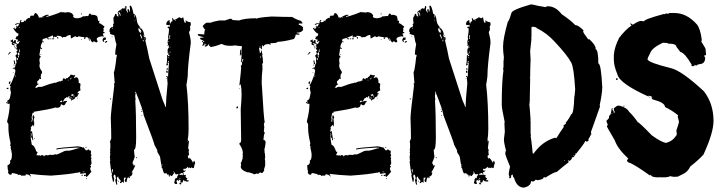

<svg xmlns="http://www.w3.org/2000/svg" viewBox="-20 -775 3224 858"><path d="M255.9 -722.7V-718.8Q257.8 -718.8 261.7 -720.7Q272 -718.8 273.4 -718.8L281.2 -720.7Q302.2 -720.7 308.6 -705.1Q308.6 -703.1 306.6 -703.1Q306.6 -693.4 326.2 -693.4Q343.8 -694.8 351.6 -703.1Q353.5 -703.1 353.5 -701.2L363.3 -703.1H375Q375 -708.5 380.9 -714.8Q388.7 -712.9 388.7 -707Q390.6 -707 390.6 -709Q416 -709 416 -695.3Q418 -687.5 418 -681.6H419.9L423.8 -683.6V-675.8L421.9 -671.9Q428.2 -671.9 447.3 -656.2Q443.4 -648.4 441.4 -648.4L443.4 -644.5V-642.6L441.4 -632.8Q445.3 -630.9 447.3 -630.9V-627Q439.5 -627 439.5 -623Q443.4 -615.2 443.4 -611.3H439.5Q437.5 -611.3 437.5 -613.3Q412.1 -609.9 412.1 -599.6Q416 -593.3 416 -587.9L412.1 -585.9H408.2Q403.3 -589.8 402.3 -589.8H396.5V-585.9H394.5Q384.8 -590.8 384.8 -599.6H380.9L377 -597.7Q377 -609.4 363.3 -609.4V-605.5L359.4 -607.4H357.4V-605.5H361.3V-601.6H355.5V-609.4H353.5Q343.8 -609.4 330.1 -613.3Q330.1 -609.4 326.2 -609.4H322.3L316.4 -613.3L298.8 -603.5H296.9Q296.9 -612.3 294.9 -615.2Q296.9 -615.2 296.9 -617.2Q293 -617.2 293 -619.1Q278.8 -615.7 273.4 -609.4H259.8V-605.5H257.8Q257.8 -615.2 234.4 -615.2L232.4 -611.3Q234.4 -611.3 234.4 -609.4H232.4L220.7 -611.3V-607.4H216.8V-617.2Q195.3 -607.4 193.4 -607.4V-603.5H201.2V-599.6H195.3Q192.4 -599.6 189.5 -605.5Q169.9 -601.6 169.9 -597.7V-589.8H175.8V-585.9H173.8L169.9 -587.9Q162.1 -574.2 162.1 -568.4V-564.5Q162.1 -560.5 168 -560.5V-556.6H164.1L160.2 -558.6Q160.2 -551.3 156.2 -531.2Q157.2 -523.4 162.1 -523.4V-519.5Q156.2 -519.5 156.2 -503.9L158.2 -492.2L156.2 -482.4Q156.2 -470.2 168 -455.1V-447.3Q162.1 -447.3 162.1 -427.7Q164.1 -423.8 164.1 -421.9H160.2L156.2 -423.8Q156.2 -418 146.5 -412.1V-400.4L150.4 -402.3L152.3 -398.4Q143.1 -395 138.7 -384.8H136.7V-382.8H144.5L150.4 -386.7H166Q206.1 -402.3 222.7 -404.3Q222.7 -406.2 224.6 -406.2Q226.6 -406.2 226.6 -404.3Q244.6 -412.1 248 -412.1Q248 -410.2 250 -410.2Q250 -413.1 261.7 -416Q259.8 -419.9 259.8 -421.9L265.6 -425.8L273.4 -419.9Q273.4 -425.8 277.3 -425.8H283.2Q283.2 -429.7 293 -435.5Q293 -441.4 296.9 -441.4Q306.6 -440.9 306.6 -437.5L310.5 -439.5H312.5L316.4 -437.5L310.5 -427.7V-425.8L320.3 -429.7Q332 -429.7 332 -406.2V-404.3Q339.8 -403.3 339.8 -398.4V-396.5Q339.8 -394.5 337.9 -394.5Q337.9 -392.6 339.8 -392.6L337.9 -384.8L339.8 -371.1Q326.2 -366.2 326.2 -357.4L330.1 -359.4H332V-355.5Q332 -351.6 326.2 -351.6L328.1 -347.7Q328.1 -345.2 318.4 -339.8Q318.4 -341.8 316.4 -341.8Q316.4 -331.5 300.8 -328.1V-324.2H298.8Q298.8 -335.9 289.1 -335.9L291 -345.7H289.1Q285.2 -345.7 285.2 -339.8H281.2L277.3 -341.8Q277.3 -337.4 269.5 -335.9Q269.5 -333 259.8 -320.3H261.7Q268.1 -324.2 273.4 -324.2V-322.3L277.3 -324.2H279.3V-320.3Q275.9 -320.3 269.5 -306.6L265.6 -304.7H261.7Q256.8 -308.6 255.9 -308.6H252Q252 -293 232.4 -293L228.5 -294.9Q206.1 -287.1 130.9 -275.4V-269.5L127 -271.5Q124 -269 121.1 -248L123 -244.1L121.1 -234.4V-230.5H123Q123 -235.4 127 -244.1Q125 -251 125 -252Q127 -255.4 127 -259.8H130.9Q131.3 -252 134.8 -252L130.9 -242.2Q132.8 -231.4 132.8 -224.6V-218.8Q132.8 -216.8 130.9 -216.8L132.8 -212.9V-210.9H128.9V-216.8Q125 -216.8 117.2 -205.1Q117.2 -203.1 119.1 -203.1L117.2 -193.4V-185.5Q118.2 -185.5 123 -189.5Q123 -188 128.9 -148.4H125Q125 -160.2 117.2 -162.1V-160.2Q121.6 -127 123 -127Q132.8 -127 142.6 -97.7Q144.5 -97.7 148.4 -95.7L142.6 -82Q152.8 -80.1 154.3 -80.1Q158.2 -82 160.2 -82L158.2 -78.1H160.2L166 -82Q175.8 -82 175.8 -76.2H177.7Q177.7 -82 191.4 -82V-80.1L205.1 -84L209 -82Q212.9 -84 214.8 -84V-82Q227.1 -85.9 230.5 -85.9V-84Q236.8 -84 271.5 -101.6V-99.6L275.4 -101.6H289.1Q293.9 -101.6 332 -113.3Q332 -111.3 334 -111.3V-115.2H318.4Q232.4 -110.4 232.4 -105.5V-111.3Q246.1 -115.2 328.1 -121.1Q347.7 -119.1 347.7 -115.2L351.6 -117.2Q354.5 -117.2 363.3 -103.5H369.1Q373 -103.5 373 -109.4Q379.9 -101.6 386.7 -101.6V-91.8Q386.7 -89.8 384.8 -89.8Q388.7 -83.5 388.7 -80.1L384.8 -72.3Q388.7 -72.3 388.7 -66.4L386.7 -62.5Q388.7 -58.6 388.7 -56.6H386.7L388.7 -52.7V-43L382.8 -33.2H386.7V-29.3L382.8 -23.4Q384.8 -19.5 384.8 -17.6H382.8L388.7 -7.8Q369.6 15.1 367.2 15.6Q363.3 15.6 363.3 9.8L359.4 11.7H355.5V5.9H359.4L363.3 7.8V-2L339.8 2L337.9 -2Q339.8 -2 339.8 -3.9Q335.9 -5.9 334 -5.9L326.2 -2V-3.9Q292 3.9 207 9.8Q157.2 7.8 113.3 2L119.1 13.7H117.2Q109.4 3.9 95.7 3.9Q93.8 7.8 93.8 9.8H80.1L76.2 11.7Q76.2 5.9 64.5 5.9Q64.5 7.8 62.5 7.8Q62.5 2 33.2 -2Q33.2 5.9 27.3 5.9Q18.6 5.9 15.6 -5.9L17.6 -9.8Q13.7 -17.6 13.7 -31.2V-37.1Q20.5 -37.1 25.4 -46.9V-58.6Q33.2 -58.6 33.2 -85.9Q31.2 -102.5 27.3 -115.2Q29.3 -119.1 29.3 -121.1Q25.4 -121.1 25.4 -125L27.3 -134.8Q17.6 -175.8 17.6 -203.1V-220.7Q11.7 -228.5 11.7 -232.4Q23.4 -277.3 23.4 -308.6L21.5 -312.5L17.6 -310.5Q11.2 -314.5 7.8 -314.5V-318.4H11.7L15.6 -316.4L17.6 -320.3H11.7V-324.2Q25.4 -330.6 25.4 -343.8Q27.3 -350.6 27.3 -351.6V-357.4H29.3Q29.3 -361.3 25.4 -377L27.3 -390.6Q23.4 -390.6 23.4 -394.5Q30.3 -397.9 46.9 -445.3Q44.9 -445.3 44.9 -447.3Q48.8 -447.3 48.8 -462.9Q44.9 -462.9 44.9 -468.8H41L37.1 -466.8V-470.7Q40 -470.7 44.9 -474.6Q44.9 -472.7 46.9 -472.7Q49.3 -490.7 54.7 -494.1L52.7 -498V-511.7Q52.7 -513.7 54.7 -513.7Q48.8 -523.4 48.8 -527.3Q51.8 -527.3 56.6 -535.2Q54.7 -535.2 54.7 -537.1H56.6L52.7 -544.9Q55.7 -544.9 58.6 -550.8V-552.7Q52.7 -552.7 52.7 -558.6L56.6 -566.4Q50.8 -566.4 50.8 -570.3Q54.7 -570.3 54.7 -574.2V-576.2Q54.7 -580.1 39.1 -582V-578.1Q44.9 -578.1 44.9 -574.2V-572.3Q34.7 -572.3 31.2 -580.1Q35.2 -580.1 35.2 -584Q30.3 -589.8 27.3 -589.8V-593.8Q30.8 -593.8 37.1 -599.6L39.1 -587.9H41Q42 -595.7 46.9 -595.7H50.8V-584L58.6 -578.1Q63.5 -579.1 68.4 -591.8H66.4Q60.1 -587.9 56.6 -587.9V-589.8L60.5 -595.7V-597.7Q55.2 -597.7 48.8 -601.6L52.7 -609.4Q50.8 -609.4 50.8 -611.3Q62.5 -611.3 62.5 -623V-625Q53.2 -625 39.1 -648.4L44.9 -652.3V-646.5H50.8Q50.8 -649.4 54.7 -654.3V-656.2H50.8Q51.3 -660.2 54.7 -660.2Q55.2 -656.2 58.6 -656.2L64.5 -664.1V-666L62.5 -669.9L50.8 -664.1H46.9Q46.9 -669.9 62.5 -671.9Q66.4 -669.9 68.4 -669.9Q68.4 -685.5 74.2 -685.5H76.2V-683.6L72.3 -677.7L76.2 -675.8H78.1L87.9 -677.7L85.9 -681.6L89.8 -683.6Q90.3 -679.7 93.8 -679.7Q93.8 -688.5 109.4 -695.3Q113.3 -693.4 115.2 -693.4L113.3 -697.3Q116.2 -705.1 119.1 -705.1H130.9Q130.9 -708.5 136.7 -716.8H138.7Q149.4 -713.4 154.3 -695.3L158.2 -697.3H160.2L164.1 -695.3Q164.1 -699.2 187.5 -709H197.3V-705.1L187.5 -703.1V-699.2Q223.1 -708.5 255.9 -722.7ZM341.8 -714.8H345.7V-710.9H341.8ZM169.9 -699.2V-697.3H173.8V-699.2ZM64.5 -654.3V-652.3H68.4V-654.3ZM234.4 -609.4H240.2V-601.6H236.3L238.3 -605.5Q234.4 -605.5 234.4 -609.4ZM378.9 -605.5V-601.6H380.9V-605.5ZM445.3 -607.4H453.1V-597.7L443.4 -595.7L445.3 -591.8V-587.9H443.4Q440.4 -587.9 437.5 -595.7Q441.4 -607.4 445.3 -607.4ZM205.1 -603.5H209V-599.6H205.1ZM212.9 -603.5H222.7Q222.7 -599.6 218.8 -599.6H212.9ZM341.8 -599.6H345.7V-597.7H341.8ZM378.9 -597.7Q382.8 -597.2 382.8 -593.8H378.9ZM453.1 -591.8H459V-589.8Q459 -585.4 449.2 -584V-587.9Q453.1 -587.9 453.1 -591.8ZM46.9 -570.3V-566.4H43Q43.5 -570.3 46.9 -570.3ZM44.9 -562.5H50.8Q50.8 -558.6 46.9 -558.6ZM66.4 -554.7 64.5 -543H68.4V-554.7ZM25.4 -543H27.3V-541Q27.3 -538.1 15.6 -529.3V-531.2Q22.5 -543 25.4 -543ZM58.6 -537.1Q60.5 -533.7 60.5 -527.3H66.4V-541H64.5Q59.6 -537.1 58.6 -537.1ZM160.2 -531.2H164.1V-529.3H160.2ZM60.5 -525.4V-523.4Q62.5 -519.5 62.5 -517.6H64.5V-525.4ZM56.6 -515.6V-505.9Q60.5 -505.9 60.5 -509.8V-515.6ZM44.9 -505.9 48.8 -488.3H43V-494.1L41 -503.9ZM41 -486.3Q44.9 -485.8 44.9 -482.4H41ZM37.1 -453.1H41V-451.2H37.1ZM46.9 -437.5V-431.6H48.8V-437.5ZM298.8 -427.7V-423.8H300.8V-427.7ZM293 -421.9 296.9 -419.9V-425.8Q293 -425.3 293 -421.9ZM283.2 -418V-416H287.1V-418ZM25.4 -412.1Q25.4 -410.2 27.3 -410.2Q24.9 -398.4 21.5 -398.4L19.5 -402.3V-406.2Q19.5 -409.2 25.4 -412.1ZM13.7 -382.8H17.6V-377H9.8V-378.9Q10.3 -382.8 13.7 -382.8ZM296.9 -351.6Q296.9 -348.6 302.7 -345.7L308.6 -349.6Q306.6 -353.5 306.6 -355.5Q301.8 -351.6 296.9 -351.6ZM308.6 -347.7V-345.7H312.5V-347.7ZM308.6 -343.8V-339.8Q312.5 -339.8 312.5 -343.8ZM293 -341.8V-337.9H294.9V-341.8ZM296.9 -341.8V-339.8H300.8V-341.8ZM300.8 -335.9V-332H302.7V-335.9ZM324.2 -337.9H328.1V-335.9H324.2ZM248 -320.3 252 -318.4H253.9L257.8 -320.3Q255.9 -324.2 255.9 -326.2Q248 -323.2 248 -320.3ZM127 -236.3V-232.4H128.9V-236.3ZM117.2 -179.7V-177.7L119.1 -173.8Q117.2 -170.4 117.2 -166V-164.1H119.1L121.1 -173.8V-175.8Q121.1 -179.7 117.2 -179.7ZM132.8 -158.2H134.8V-154.3H132.8ZM365.2 -119.1 367.2 -115.2H361.3Q361.8 -119.1 365.2 -119.1ZM349.6 -7.8V-5.9H357.4V-7.8ZM347.7 5.9H349.6V7.8Q349.6 11.7 345.7 11.7L343.8 7.8ZM365.2 21.5H369.1V25.4Q365.2 25.4 365.2 21.5Z M563 -750Q569.3 -750 576.7 -712.9Q588.4 -712.9 592.3 -679.7Q592.3 -667.5 615.7 -642.6Q623.5 -631.8 623.5 -619.1H621.6Q621.6 -609.4 629.4 -607.4Q629.4 -609.4 631.3 -609.4V-601.6H633.3Q629.4 -596.7 629.4 -593.8Q639.2 -555.2 647 -513.7L707.5 -326.2Q719.2 -300.8 719.2 -296.9H721.2Q721.2 -323.7 729 -402.3Q727.1 -419.4 727.1 -431.6H723.1V-435.5H729V-431.6H731Q731 -447.8 734.9 -492.2V-496.1L731 -494.1Q731 -496.1 729 -496.1V-494.1L731 -484.4L723.1 -482.4V-484.4Q727.1 -494.6 727.1 -525.4V-529.3H731V-523.4L734.9 -525.4Q734.9 -523.4 736.8 -523.4V-529.3Q729 -529.3 729 -546.9Q729 -560.5 734.9 -560.5V-562.5Q734.9 -564.5 732.9 -564.5L734.9 -568.4V-572.3Q731 -570.3 729 -570.3H727.1V-572.3H731L729 -585.9Q729.5 -599.6 732.9 -599.6L731 -609.4Q734.9 -630.4 734.9 -636.7V-648.4Q729 -648.4 729 -652.3Q729.5 -656.2 732.9 -656.2H734.9L738.8 -654.3V-664.1H736.8L732.9 -662.1Q729.5 -664.1 723.1 -664.1V-668Q723.1 -679.7 736.8 -685.5L738.8 -681.6Q736.8 -677.7 736.8 -675.8Q740.7 -675.8 740.7 -669.9H742.7Q742.7 -679.7 750.5 -679.7V-685.5L748.5 -695.3Q756.3 -691.4 756.3 -685.5Q768.1 -688.5 779.8 -697.3H783.7L789.6 -693.4H791.5L797.4 -697.3H799.3Q802.7 -671.9 809.1 -671.9Q809.1 -677.7 811 -677.7L809.1 -681.6V-683.6H811Q818.4 -676.8 830.6 -675.8L832.5 -671.9V-662.1L828.6 -656.2Q828.6 -654.3 830.6 -654.3L828.6 -650.4L830.6 -646.5Q830.6 -640.1 824.7 -630.9Q832.5 -601.6 832.5 -585.9V-582Q818.8 -479.5 818.8 -433.6Q814.5 -398.4 813 -398.4Q822.8 -315.9 822.8 -199.2Q822.8 -168 818.8 -152.3L820.8 -148.4L818.8 -144.5V-142.6H820.8V-146.5L824.7 -144.5L820.8 -113.3Q824.7 -105.5 824.7 -101.6L822.8 -97.7L824.7 -85.9V-84Q824.7 -81.1 818.8 -78.1Q820.8 -74.7 820.8 -68.4H822.8Q824.7 -68.4 824.7 -70.3Q832 -68.4 842.3 -48.8H844.2Q844.2 -56.6 848.1 -56.6Q852.1 -50.3 852.1 -44.9Q848.6 -40.5 846.2 -23.4L842.3 -25.4L838.4 -23.4Q838.4 -27.3 834.5 -27.3Q834.5 -23.4 830.6 -23.4L824.7 -27.3Q824.7 -23.4 820.8 -23.4V-29.3H818.8Q818.8 -27.8 807.1 -19.5L803.2 -21.5Q799.3 -21 799.3 -17.6V-13.7L807.1 -11.7V-7.8L799.3 -5.9Q799.8 7.8 803.2 7.8Q807.1 5.9 809.1 5.9L811 9.8Q809.1 13.7 809.1 15.6Q814 21.5 816.9 21.5V23.4L813 29.3L816.9 31.2L820.8 29.3L822.8 33.2V35.2L814.9 37.1Q814.9 35.2 813 35.2Q813 37.1 811 37.1Q811 33.2 807.1 33.2Q807.1 35.2 805.2 35.2Q805.2 32.2 799.3 29.3Q796.9 41 793.5 41H791.5Q788.6 41 785.6 35.2L787.6 31.2Q781.2 27.3 777.8 27.3L779.8 31.2V33.2H775.9V29.3H773.9L768.1 33.2Q772 43 772 46.9H762.2L758.3 41Q759.8 33.2 762.2 33.2L760.3 29.3L766.1 19.5L770 21.5H772V19.5Q772 17.6 770 17.6L777.8 3.9Q773.9 3.9 773.9 2L770 3.9H766.1Q763.7 3.9 756.3 -9.8L754.4 -5.9Q758.3 -5.4 758.3 -2L748.5 11.7H746.6L740.7 7.8H738.8V13.7H734.9Q734.9 3.9 731 3.9Q731 5.9 729 5.9L723.1 -2L719.2 0H715.3Q710.9 0 705.6 -23.4Q701.7 -23.4 701.7 -25.4L703.6 -29.3Q700.2 -37.1 695.8 -70.3Q695.8 -77.1 684.1 -93.8Q682.1 -100.6 682.1 -101.6H684.1L670.4 -127Q670.4 -133.8 621.6 -261.7Q621.6 -277.8 586.4 -365.2H584.5V-361.3Q584.5 -359.4 586.4 -359.4L584.5 -349.6V-341.8Q584.5 -335.4 586.4 -332Q586.4 -330.1 584.5 -326.2Q588.4 -265.6 588.4 -164.1V-158.2Q588.4 -105.5 578.6 -105.5Q580.6 -78.1 582.5 -76.2Q577.1 -56.6 572.8 -50.8V-43Q576.7 -43 576.7 -35.2H578.6L582.5 -37.1Q582.5 -35.2 584.5 -35.2Q577.1 -18.1 568.8 -5.9V-3.9H572.8Q570.3 13.7 559.1 13.7V15.6L561 19.5L557.1 21.5Q557.1 17.6 553.2 17.6Q547.9 17.6 545.4 39.1H543.5Q540.5 39.1 537.6 33.2V29.3L541.5 23.4V17.6Q538.1 19.5 533.7 19.5V41H531.7L525.9 37.1Q525.9 40 520 43H516.1V41L520 33.2L510.3 21.5Q508.3 18.1 508.3 13.7Q505.4 13.7 502.4 19.5V23.4Q502.4 27.8 504.4 31.2Q502.4 34.7 502.4 39.1L504.4 48.8L500.5 50.8Q498.5 47.4 494.6 27.3L498.5 25.4Q496.6 5.9 492.7 5.9H488.8Q488.8 11.7 486.8 11.7L490.7 25.4Q488.8 28.3 488.8 37.1H484.9L479 9.8V7.8Q479 5.9 481 5.9Q475.1 -12.7 471.2 -52.7Q473.1 -56.6 473.1 -58.6Q471.2 -62.5 471.2 -64.5H473.1L471.2 -68.4Q471.2 -76.7 473.1 -89.8L471.2 -93.8Q473.1 -97.2 473.1 -101.6Q473.1 -103.5 471.2 -103.5L473.1 -113.3V-132.8Q473.1 -137.2 471.2 -140.6L477.1 -156.2Q477.1 -191.9 475.1 -248Q475.1 -270 490.7 -392.6L488.8 -402.3H492.7L488.8 -451.2Q494.6 -463.4 500.5 -521.5Q502.4 -521.5 502.4 -527.3Q502.4 -531.2 494.6 -531.2Q494.6 -547.4 500.5 -578.1Q496.6 -583.5 490.7 -617.2Q471.2 -622.1 471.2 -625V-627L473.1 -630.9Q469.2 -630.9 469.2 -634.8V-636.7Q469.2 -650.9 481 -654.3Q481 -652.3 482.9 -652.3Q482.9 -655.3 486.8 -660.2Q484.9 -663.6 484.9 -668Q488.8 -668 488.8 -671.9Q486.8 -679.7 486.8 -695.3Q494.6 -707 494.6 -712.9H500.5Q500.5 -701.2 510.3 -701.2L508.3 -705.1L510.3 -709Q506.3 -709 506.3 -712.9H508.3L506.3 -716.8V-720.7Q506.3 -725.1 523.9 -734.4Q523.9 -738.3 531.7 -738.3V-736.3H535.6V-740.2H537.6V-736.3H539.6V-748H541.5Q545.4 -747.6 545.4 -744.1V-742.2L543.5 -730.5Q549.3 -721.7 549.3 -718.8H551.3V-722.7L549.3 -732.4Q551.3 -732.4 555.2 -734.4Q557.1 -731.4 557.1 -722.7H559.1L561 -732.4V-734.4L559.1 -748ZM520 -728.5V-724.6H522V-728.5ZM510.3 -722.7V-716.8Q516.1 -710.9 516.1 -703.1H518.1V-712.9Q514.2 -721.7 510.3 -722.7ZM580.6 -709V-697.3H582.5V-709ZM582.5 -687.5V-683.6H584.5V-687.5ZM762.2 -683.6V-681.6H766.1V-683.6ZM604 -652.3V-650.4Q604.5 -646.5 607.9 -646.5V-648.4Q607.9 -652.3 604 -652.3ZM482.9 -650.4V-646.5H484.9V-650.4ZM598.1 -648.4Q598.1 -632.3 609.9 -627V-628.9Q607.9 -632.8 607.9 -634.8L611.8 -632.8V-634.8Q608.4 -643.6 600.1 -648.4ZM606 -623V-621.1H609.9V-623ZM606 -619.1V-617.2Q611.8 -607.4 611.8 -603.5H615.7Q615.7 -607.4 609.9 -619.1ZM625.5 -619.1H627.4V-615.2H625.5ZM736.8 -617.2V-601.6H740.7V-603.5L738.8 -607.4Q740.7 -610.8 740.7 -615.2V-617.2ZM479 -611.3H482.9V-609.4H479ZM623.5 -603.5V-599.6H625.5V-603.5ZM617.7 -597.7V-595.7Q619.6 -591.8 619.6 -589.8H621.6V-595.7ZM732.9 -591.8V-587.9H734.9V-591.8ZM738.8 -566.4V-562.5H740.7V-566.4ZM738.8 -544.9V-537.1H740.7V-544.9ZM732.9 -539.1V-535.2H734.9V-539.1ZM732.9 -519.5V-515.6H734.9V-519.5ZM731 -502V-498H734.9V-502ZM725.1 -470.7H729V-462.9H725.1ZM723.1 -459H729V-449.2H727.1Q723.1 -449.2 723.1 -453.1ZM721.2 -423.8H725.1V-421.9H721.2ZM475.1 -335.9 477.1 -332 473.1 -330.1 471.2 -334ZM609.9 -287.1H613.8V-285.2H609.9ZM611.8 -279.3H615.7V-275.4H611.8ZM611.8 -259.8H615.7V-257.8H611.8ZM588.4 -72.3H592.3V-68.4H588.4ZM822.8 -66.4V-64.5H826.7V-66.4ZM703.6 -41V-37.1H705.6V-41ZM479 -13.7Q482.9 -13.7 482.9 -3.9H484.9V-19.5Q481.9 -19.5 479 -13.7ZM807.1 -15.6H809.1V-11.7H807.1ZM781.7 2Q783.7 5.9 783.7 7.8L787.6 5.9H793.5L797.4 7.8V2Q797.4 -2 793.5 -2H791.5Q786.6 2 781.7 2ZM781.7 21.5Q782.2 25.4 785.6 25.4V21.5ZM508.3 33.2H512.2Q512.2 37.1 508.3 37.1ZM785.6 41H789.6V48.8H785.6Q781.7 48.8 781.7 44.9Q782.2 41 785.6 41Z M895.5 -576.2 897.5 -580.1Q891.6 -580.1 891.6 -576.2ZM1061.5 -498Q1065.4 -498 1067.4 -511.7H1063.5ZM1145.5 -515.6V-525.4H1143.6V-515.6ZM1143.6 -564.5V-568.4Q1139.6 -567.9 1139.6 -564.5ZM895.5 -576.2V-574.2L881.8 -570.3L887.7 -578.1V-585.9Q881.8 -585.9 881.8 -589.8L885.7 -591.8Q886.2 -587.9 889.6 -587.9H893.6Q893.6 -591.8 876 -599.6L874 -603.5V-605.5Q881.8 -607.4 889.6 -607.4V-609.4Q864.3 -613.8 864.3 -619.1V-623Q870.1 -623 893.6 -621.1Q893.6 -625 891.6 -628.9L895.5 -630.9L893.6 -634.8V-636.7L897.5 -642.6Q893.1 -643.6 885.7 -658.2Q898.4 -673.8 905.3 -673.8H922.9Q928.2 -677.7 960 -683.6H985.4L1008.8 -691.4Q1018.6 -690.4 1018.6 -685.5Q1038.1 -683.6 1047.9 -683.6Q1074.2 -693.4 1124 -693.4L1127.9 -691.4Q1127.9 -696.3 1194.3 -701.2Q1250.5 -699.2 1286.1 -699.2Q1301.3 -688.5 1325.2 -681.6L1331.1 -673.8V-669.9H1315.4V-664.1Q1324.7 -663.1 1335 -652.3L1333 -648.4Q1335 -644.5 1335 -642.6Q1328.6 -628.9 1305.7 -628.9V-627Q1319.3 -625 1319.3 -621.1Q1314.9 -621.1 1311.5 -619.1Q1308.1 -621.1 1301.8 -621.1Q1297.9 -599.6 1288.1 -599.6Q1252.9 -589.8 1219.7 -587.9Q1219.7 -582 1186.5 -582V-580.1H1190.4V-576.2H1184.6Q1182.6 -576.2 1182.6 -578.1Q1159.2 -578.1 1159.2 -568.4H1155.3V-574.2Q1151.4 -574.2 1149.4 -558.6Q1151.4 -558.6 1151.4 -556.6L1147.5 -554.7Q1144.5 -562.5 1141.6 -562.5Q1137.7 -562 1137.7 -558.6Q1141.6 -540.5 1141.6 -537.1Q1145 -537.1 1147.5 -546.9Q1145.5 -546.9 1145.5 -548.8H1149.4Q1151.4 -535.6 1153.3 -531.2Q1153.3 -529.3 1151.4 -529.3Q1155.3 -513.7 1155.3 -494.1L1151.4 -488.3L1153.3 -476.6Q1153.3 -474.6 1151.4 -474.6L1153.3 -470.7Q1149.4 -434.6 1149.4 -406.2Q1159.2 -235.4 1163.1 -230.5Q1159.2 -222.7 1159.2 -218.8L1161.1 -207Q1159.2 -193.8 1159.2 -185.5Q1163.1 -185.5 1163.1 -179.7Q1158.7 -174.3 1157.2 -150.4Q1167 -148.4 1167 -138.7Q1165 -116.7 1161.1 -105.5Q1163.1 -102.1 1163.1 -97.7H1161.1Q1165 -88.9 1165 -72.3Q1165 -66.4 1163.1 -66.4L1165 -56.6V-35.2Q1165 -33.2 1159.2 -15.6Q1161.1 -15.6 1161.1 -13.7Q1153.8 -2 1151.4 -2H1147.5L1141.6 -5.9Q1141.1 -0.5 1131.8 2L1127.9 0Q1120.1 3.9 1114.3 3.9Q1114.3 1 1094.7 -3.9Q1094.7 -5.9 1092.8 -5.9L1088.9 -3.9Q1055.7 -14.2 1055.7 -31.2Q1057.6 -35.2 1057.6 -37.1L1055.7 -46.9Q1058.1 -46.9 1063.5 -64.5H1065.4Q1065.4 -66.4 1063.5 -66.4Q1065.4 -77.1 1065.4 -82L1063.5 -85.9L1065.4 -89.8Q1065.4 -108.9 1049.8 -130.9Q1049.8 -136.7 1051.8 -136.7Q1057.6 -136.7 1057.6 -150.4Q1055.7 -251 1055.7 -287.1Q1059.6 -332.5 1059.6 -351.6Q1059.6 -378.9 1055.7 -398.4H1053.7V-394.5H1049.8Q1057.6 -459.5 1057.6 -474.6Q1055.7 -478.5 1055.7 -480.5Q1061.5 -482.4 1061.5 -493.2Q1061.5 -498 1057.6 -498Q1059.6 -521.5 1059.6 -529.3Q1059.6 -533.2 1055.7 -533.2V-527.3H1051.8L1053.7 -552.7H1057.6Q1057.6 -548.8 1059.6 -535.2H1061.5V-537.1Q1059.6 -547.9 1059.6 -554.7L1061.5 -568.4Q1035.2 -570.8 1030.3 -572.3Q1019.5 -570.3 1012.7 -570.3Q981.9 -570.3 973.6 -578.1H967.8Q944.3 -568.4 920.9 -564.5Q920.9 -567.4 913.1 -572.3Q915 -576.2 915 -578.1H913.1Q906.2 -566.4 895.5 -566.4V-572.3Q901.4 -572.3 901.4 -578.1L897.5 -576.2ZM1040 -291H1036.1Q1036.1 -298.8 1040 -298.8H1043.9V-294.9Q1043.9 -291 1040 -291ZM1051.8 -377H1047.9V-378.9H1051.8Z M1595.2 -722.7V-718.8Q1597.2 -718.8 1601.1 -720.7Q1611.3 -718.8 1612.8 -718.8L1620.6 -720.7Q1641.6 -720.7 1647.9 -705.1Q1647.9 -703.1 1646 -703.1Q1646 -693.4 1665.5 -693.4Q1683.1 -694.8 1690.9 -703.1Q1692.9 -703.1 1692.9 -701.2L1702.6 -703.1H1714.4Q1714.4 -708.5 1720.2 -714.8Q1728 -712.9 1728 -707Q1730 -707 1730 -709Q1755.4 -709 1755.4 -695.3Q1757.3 -687.5 1757.3 -681.6H1759.3L1763.2 -683.6V-675.8L1761.2 -671.9Q1767.6 -671.9 1786.6 -656.2Q1782.7 -648.4 1780.8 -648.4L1782.7 -644.5V-642.6L1780.8 -632.8Q1784.7 -630.9 1786.6 -630.9V-627Q1778.8 -627 1778.8 -623Q1782.7 -615.2 1782.7 -611.3H1778.8Q1776.9 -611.3 1776.9 -613.3Q1751.5 -609.9 1751.5 -599.6Q1755.4 -593.3 1755.4 -587.9L1751.5 -585.9H1747.6Q1742.7 -589.8 1741.7 -589.8H1735.8V-585.9H1733.9Q1724.1 -590.8 1724.1 -599.6H1720.2L1716.3 -597.7Q1716.3 -609.4 1702.6 -609.4V-605.5L1698.7 -607.4H1696.8V-605.5H1700.7V-601.6H1694.8V-609.4H1692.9Q1683.1 -609.4 1669.4 -613.3Q1669.4 -609.4 1665.5 -609.4H1661.6L1655.8 -613.3L1638.2 -603.5H1636.2Q1636.2 -612.3 1634.3 -615.2Q1636.2 -615.2 1636.2 -617.2Q1632.3 -617.2 1632.3 -619.1Q1618.2 -615.7 1612.8 -609.4H1599.1V-605.5H1597.2Q1597.2 -615.2 1573.7 -615.2L1571.8 -611.3Q1573.7 -611.3 1573.7 -609.4H1571.8L1560.1 -611.3V-607.4H1556.2V-617.2Q1534.7 -607.4 1532.7 -607.4V-603.5H1540.5V-599.6H1534.7Q1531.7 -599.6 1528.8 -605.5Q1509.3 -601.6 1509.3 -597.7V-589.8H1515.1V-585.9H1513.2L1509.3 -587.9Q1501.5 -574.2 1501.5 -568.4V-564.5Q1501.5 -560.5 1507.3 -560.5V-556.6H1503.4L1499.5 -558.6Q1499.5 -551.3 1495.6 -531.2Q1496.6 -523.4 1501.5 -523.4V-519.5Q1495.6 -519.5 1495.6 -503.9L1497.6 -492.2L1495.6 -482.4Q1495.6 -470.2 1507.3 -455.1V-447.3Q1501.5 -447.3 1501.5 -427.7Q1503.4 -423.8 1503.4 -421.9H1499.5L1495.6 -423.8Q1495.6 -418 1485.8 -412.1V-400.4L1489.7 -402.3L1491.7 -398.4Q1482.4 -395 1478 -384.8H1476.1V-382.8H1483.9L1489.7 -386.7H1505.4Q1545.4 -402.3 1562 -404.3Q1562 -406.2 1564 -406.2Q1565.9 -406.2 1565.9 -404.3Q1584 -412.1 1587.4 -412.1Q1587.4 -410.2 1589.4 -410.2Q1589.4 -413.1 1601.1 -416Q1599.1 -419.9 1599.1 -421.9L1605 -425.8L1612.8 -419.9Q1612.8 -425.8 1616.7 -425.8H1622.6Q1622.6 -429.7 1632.3 -435.5Q1632.3 -441.4 1636.2 -441.4Q1646 -440.9 1646 -437.5L1649.9 -439.5H1651.9L1655.8 -437.5L1649.9 -427.7V-425.8L1659.7 -429.7Q1671.4 -429.7 1671.4 -406.2V-404.3Q1679.2 -403.3 1679.2 -398.4V-396.5Q1679.2 -394.5 1677.2 -394.5Q1677.2 -392.6 1679.2 -392.6L1677.2 -384.8L1679.2 -371.1Q1665.5 -366.2 1665.5 -357.4L1669.4 -359.4H1671.4V-355.5Q1671.4 -351.6 1665.5 -351.6L1667.5 -347.7Q1667.5 -345.2 1657.7 -339.8Q1657.7 -341.8 1655.8 -341.8Q1655.8 -331.5 1640.1 -328.1V-324.2H1638.2Q1638.2 -335.9 1628.4 -335.9L1630.4 -345.7H1628.4Q1624.5 -345.7 1624.5 -339.8H1620.6L1616.7 -341.8Q1616.7 -337.4 1608.9 -335.9Q1608.9 -333 1599.1 -320.3H1601.1Q1607.4 -324.2 1612.8 -324.2V-322.3L1616.7 -324.2H1618.7V-320.3Q1615.2 -320.3 1608.9 -306.6L1605 -304.7H1601.1Q1596.2 -308.6 1595.2 -308.6H1591.3Q1591.3 -293 1571.8 -293L1567.9 -294.9Q1545.4 -287.1 1470.2 -275.4V-269.5L1466.3 -271.5Q1463.4 -269 1460.4 -248L1462.4 -244.1L1460.4 -234.4V-230.5H1462.4Q1462.4 -235.4 1466.3 -244.1Q1464.4 -251 1464.4 -252Q1466.3 -255.4 1466.3 -259.8H1470.2Q1470.7 -252 1474.1 -252L1470.2 -242.2Q1472.2 -231.4 1472.2 -224.6V-218.8Q1472.2 -216.8 1470.2 -216.8L1472.2 -212.9V-210.9H1468.3V-216.8Q1464.4 -216.8 1456.5 -205.1Q1456.5 -203.1 1458.5 -203.1L1456.5 -193.4V-185.5Q1457.5 -185.5 1462.4 -189.5Q1462.4 -188 1468.3 -148.4H1464.4Q1464.4 -160.2 1456.5 -162.1V-160.2Q1460.9 -127 1462.4 -127Q1472.2 -127 1481.9 -97.7Q1483.9 -97.7 1487.8 -95.7L1481.9 -82Q1492.2 -80.1 1493.7 -80.1Q1497.6 -82 1499.5 -82L1497.6 -78.1H1499.5L1505.4 -82Q1515.1 -82 1515.1 -76.2H1517.1Q1517.1 -82 1530.8 -82V-80.1L1544.4 -84L1548.3 -82Q1552.2 -84 1554.2 -84V-82Q1566.4 -85.9 1569.8 -85.9V-84Q1576.2 -84 1610.8 -101.6V-99.6L1614.7 -101.6H1628.4Q1633.3 -101.6 1671.4 -113.3Q1671.4 -111.3 1673.3 -111.3V-115.2H1657.7Q1571.8 -110.4 1571.8 -105.5V-111.3Q1585.4 -115.2 1667.5 -121.1Q1687 -119.1 1687 -115.2L1690.9 -117.2Q1693.8 -117.2 1702.6 -103.5H1708.5Q1712.4 -103.5 1712.4 -109.4Q1719.2 -101.6 1726.1 -101.6V-91.8Q1726.1 -89.8 1724.1 -89.8Q1728 -83.5 1728 -80.1L1724.1 -72.3Q1728 -72.3 1728 -66.4L1726.1 -62.5Q1728 -58.6 1728 -56.6H1726.1L1728 -52.7V-43L1722.2 -33.2H1726.1V-29.3L1722.2 -23.4Q1724.1 -19.5 1724.1 -17.6H1722.2L1728 -7.8Q1709 15.1 1706.5 15.6Q1702.6 15.6 1702.6 9.8L1698.7 11.7H1694.8V5.9H1698.7L1702.6 7.8V-2L1679.2 2L1677.2 -2Q1679.2 -2 1679.2 -3.9Q1675.3 -5.9 1673.3 -5.9L1665.5 -2V-3.9Q1631.3 3.9 1546.4 9.8Q1496.6 7.8 1452.6 2L1458.5 13.7H1456.5Q1448.7 3.9 1435.1 3.9Q1433.1 7.8 1433.1 9.8H1419.4L1415.5 11.7Q1415.5 5.9 1403.8 5.9Q1403.8 7.8 1401.9 7.8Q1401.9 2 1372.6 -2Q1372.6 5.9 1366.7 5.9Q1357.9 5.9 1355 -5.9L1356.9 -9.8Q1353 -17.6 1353 -31.2V-37.1Q1359.9 -37.1 1364.7 -46.9V-58.6Q1372.6 -58.6 1372.6 -85.9Q1370.6 -102.5 1366.7 -115.2Q1368.7 -119.1 1368.7 -121.1Q1364.7 -121.1 1364.7 -125L1366.7 -134.8Q1356.9 -175.8 1356.9 -203.1V-220.7Q1351.1 -228.5 1351.1 -232.4Q1362.8 -277.3 1362.8 -308.6L1360.8 -312.5L1356.9 -310.5Q1350.6 -314.5 1347.2 -314.5V-318.4H1351.1L1355 -316.4L1356.9 -320.3H1351.1V-324.2Q1364.7 -330.6 1364.7 -343.8Q1366.7 -350.6 1366.7 -351.6V-357.4H1368.7Q1368.7 -361.3 1364.7 -377L1366.7 -390.6Q1362.8 -390.6 1362.8 -394.5Q1369.6 -397.9 1386.2 -445.3Q1384.3 -445.3 1384.3 -447.3Q1388.2 -447.3 1388.2 -462.9Q1384.3 -462.9 1384.3 -468.8H1380.4L1376.5 -466.8V-470.7Q1379.4 -470.7 1384.3 -474.6Q1384.3 -472.7 1386.2 -472.7Q1388.7 -490.7 1394 -494.1L1392.1 -498V-511.7Q1392.1 -513.7 1394 -513.7Q1388.2 -523.4 1388.2 -527.3Q1391.1 -527.3 1396 -535.2Q1394 -535.2 1394 -537.1H1396L1392.1 -544.9Q1395 -544.9 1397.9 -550.8V-552.7Q1392.1 -552.7 1392.1 -558.6L1396 -566.4Q1390.1 -566.4 1390.1 -570.3Q1394 -570.3 1394 -574.2V-576.2Q1394 -580.1 1378.4 -582V-578.1Q1384.3 -578.1 1384.3 -574.2V-572.3Q1374 -572.3 1370.6 -580.1Q1374.5 -580.1 1374.5 -584Q1369.6 -589.8 1366.7 -589.8V-593.8Q1370.1 -593.8 1376.5 -599.6L1378.4 -587.9H1380.4Q1381.3 -595.7 1386.2 -595.7H1390.1V-584L1397.9 -578.1Q1402.8 -579.1 1407.7 -591.8H1405.8Q1399.4 -587.9 1396 -587.9V-589.8L1399.9 -595.7V-597.7Q1394.5 -597.7 1388.2 -601.6L1392.1 -609.4Q1390.1 -609.4 1390.1 -611.3Q1401.9 -611.3 1401.9 -623V-625Q1392.6 -625 1378.4 -648.4L1384.3 -652.3V-646.5H1390.1Q1390.1 -649.4 1394 -654.3V-656.2H1390.1Q1390.6 -660.2 1394 -660.2Q1394.5 -656.2 1397.9 -656.2L1403.8 -664.1V-666L1401.9 -669.9L1390.1 -664.1H1386.2Q1386.2 -669.9 1401.9 -671.9Q1405.8 -669.9 1407.7 -669.9Q1407.7 -685.5 1413.6 -685.5H1415.5V-683.6L1411.6 -677.7L1415.5 -675.8H1417.5L1427.2 -677.7L1425.3 -681.6L1429.2 -683.6Q1429.7 -679.7 1433.1 -679.7Q1433.1 -688.5 1448.7 -695.3Q1452.6 -693.4 1454.6 -693.4L1452.6 -697.3Q1455.6 -705.1 1458.5 -705.1H1470.2Q1470.2 -708.5 1476.1 -716.8H1478Q1488.8 -713.4 1493.7 -695.3L1497.6 -697.3H1499.5L1503.4 -695.3Q1503.4 -699.2 1526.9 -709H1536.6V-705.1L1526.9 -703.1V-699.2Q1562.5 -708.5 1595.2 -722.7ZM1681.2 -714.8H1685.1V-710.9H1681.2ZM1509.3 -699.2V-697.3H1513.2V-699.2ZM1403.8 -654.3V-652.3H1407.7V-654.3ZM1573.7 -609.4H1579.6V-601.6H1575.7L1577.6 -605.5Q1573.7 -605.5 1573.7 -609.4ZM1718.3 -605.5V-601.6H1720.2V-605.5ZM1784.7 -607.4H1792.5V-597.7L1782.7 -595.7L1784.7 -591.8V-587.9H1782.7Q1779.8 -587.9 1776.9 -595.7Q1780.8 -607.4 1784.7 -607.4ZM1544.4 -603.5H1548.3V-599.6H1544.4ZM1552.2 -603.5H1562Q1562 -599.6 1558.1 -599.6H1552.2ZM1681.2 -599.6H1685.1V-597.7H1681.2ZM1718.3 -597.7Q1722.2 -597.2 1722.2 -593.8H1718.3ZM1792.5 -591.8H1798.3V-589.8Q1798.3 -585.4 1788.6 -584V-587.9Q1792.5 -587.9 1792.5 -591.8ZM1386.2 -570.3V-566.4H1382.3Q1382.8 -570.3 1386.2 -570.3ZM1384.3 -562.5H1390.1Q1390.1 -558.6 1386.2 -558.6ZM1405.8 -554.7 1403.8 -543H1407.7V-554.7ZM1364.7 -543H1366.7V-541Q1366.7 -538.1 1355 -529.3V-531.2Q1361.8 -543 1364.7 -543ZM1397.9 -537.1Q1399.9 -533.7 1399.9 -527.3H1405.8V-541H1403.8Q1398.9 -537.1 1397.9 -537.1ZM1499.5 -531.2H1503.4V-529.3H1499.5ZM1399.9 -525.4V-523.4Q1401.9 -519.5 1401.9 -517.6H1403.8V-525.4ZM1396 -515.6V-505.9Q1399.9 -505.9 1399.9 -509.8V-515.6ZM1384.3 -505.9 1388.2 -488.3H1382.3V-494.1L1380.4 -503.9ZM1380.4 -486.3Q1384.3 -485.8 1384.3 -482.4H1380.4ZM1376.5 -453.1H1380.4V-451.2H1376.5ZM1386.2 -437.5V-431.6H1388.2V-437.5ZM1638.2 -427.7V-423.8H1640.1V-427.7ZM1632.3 -421.9 1636.2 -419.9V-425.8Q1632.3 -425.3 1632.3 -421.9ZM1622.6 -418V-416H1626.5V-418ZM1364.7 -412.1Q1364.7 -410.2 1366.7 -410.2Q1364.3 -398.4 1360.8 -398.4L1358.9 -402.3V-406.2Q1358.9 -409.2 1364.7 -412.1ZM1353 -382.8H1356.9V-377H1349.1V-378.9Q1349.6 -382.8 1353 -382.8ZM1636.2 -351.6Q1636.2 -348.6 1642.1 -345.7L1647.9 -349.6Q1646 -353.5 1646 -355.5Q1641.1 -351.6 1636.2 -351.6ZM1647.9 -347.7V-345.7H1651.9V-347.7ZM1647.9 -343.8V-339.8Q1651.9 -339.8 1651.9 -343.8ZM1632.3 -341.8V-337.9H1634.3V-341.8ZM1636.2 -341.8V-339.8H1640.1V-341.8ZM1640.1 -335.9V-332H1642.1V-335.9ZM1663.6 -337.9H1667.5V-335.9H1663.6ZM1587.4 -320.3 1591.3 -318.4H1593.3L1597.2 -320.3Q1595.2 -324.2 1595.2 -326.2Q1587.4 -323.2 1587.4 -320.3ZM1466.3 -236.3V-232.4H1468.3V-236.3ZM1456.5 -179.7V-177.7L1458.5 -173.8Q1456.5 -170.4 1456.5 -166V-164.1H1458.5L1460.4 -173.8V-175.8Q1460.4 -179.7 1456.5 -179.7ZM1472.2 -158.2H1474.1V-154.3H1472.2ZM1704.6 -119.1 1706.5 -115.2H1700.7Q1701.2 -119.1 1704.6 -119.1ZM1689 -7.8V-5.9H1696.8V-7.8ZM1687 5.9H1689V7.8Q1689 11.7 1685.1 11.7L1683.1 7.8ZM1704.6 21.5H1708.5V25.4Q1704.6 25.4 1704.6 21.5Z M1902.3 -750Q1908.7 -750 1916 -712.9Q1927.7 -712.9 1931.6 -679.7Q1931.6 -667.5 1955.1 -642.6Q1962.9 -631.8 1962.9 -619.1H1960.9Q1960.9 -609.4 1968.8 -607.4Q1968.8 -609.4 1970.7 -609.4V-601.6H1972.7Q1968.8 -596.7 1968.8 -593.8Q1978.5 -555.2 1986.3 -513.7L2046.9 -326.2Q2058.6 -300.8 2058.6 -296.9H2060.5Q2060.5 -323.7 2068.4 -402.3Q2066.4 -419.4 2066.4 -431.6H2062.5V-435.5H2068.4V-431.6H2070.3Q2070.3 -447.8 2074.2 -492.2V-496.1L2070.3 -494.1Q2070.3 -496.1 2068.4 -496.1V-494.1L2070.3 -484.4L2062.5 -482.4V-484.4Q2066.4 -494.6 2066.4 -525.4V-529.3H2070.3V-523.4L2074.2 -525.4Q2074.2 -523.4 2076.2 -523.4V-529.3Q2068.4 -529.3 2068.4 -546.9Q2068.4 -560.5 2074.2 -560.5V-562.5Q2074.2 -564.5 2072.3 -564.5L2074.2 -568.4V-572.3Q2070.3 -570.3 2068.4 -570.3H2066.4V-572.3H2070.3L2068.4 -585.9Q2068.8 -599.6 2072.3 -599.6L2070.3 -609.4Q2074.2 -630.4 2074.2 -636.7V-648.4Q2068.4 -648.4 2068.4 -652.3Q2068.8 -656.2 2072.3 -656.2H2074.2L2078.1 -654.3V-664.1H2076.2L2072.3 -662.1Q2068.8 -664.1 2062.5 -664.1V-668Q2062.5 -679.7 2076.2 -685.5L2078.1 -681.6Q2076.2 -677.7 2076.2 -675.8Q2080.1 -675.8 2080.1 -669.9H2082Q2082 -679.7 2089.8 -679.7V-685.5L2087.9 -695.3Q2095.7 -691.4 2095.7 -685.5Q2107.4 -688.5 2119.1 -697.3H2123L2128.9 -693.4H2130.9L2136.7 -697.3H2138.7Q2142.1 -671.9 2148.4 -671.9Q2148.4 -677.7 2150.4 -677.7L2148.4 -681.6V-683.6H2150.4Q2157.7 -676.8 2169.9 -675.8L2171.9 -671.9V-662.1L2168 -656.2Q2168 -654.3 2169.9 -654.3L2168 -650.4L2169.9 -646.5Q2169.9 -640.1 2164.1 -630.9Q2171.9 -601.6 2171.9 -585.9V-582Q2158.2 -479.5 2158.2 -433.6Q2153.8 -398.4 2152.3 -398.4Q2162.1 -315.9 2162.1 -199.2Q2162.1 -168 2158.2 -152.3L2160.2 -148.4L2158.2 -144.5V-142.6H2160.2V-146.5L2164.1 -144.5L2160.2 -113.3Q2164.1 -105.5 2164.1 -101.6L2162.1 -97.7L2164.1 -85.9V-84Q2164.1 -81.1 2158.2 -78.1Q2160.2 -74.7 2160.2 -68.4H2162.1Q2164.1 -68.4 2164.1 -70.3Q2171.4 -68.4 2181.6 -48.8H2183.6Q2183.6 -56.6 2187.5 -56.6Q2191.4 -50.3 2191.4 -44.9Q2188 -40.5 2185.5 -23.4L2181.6 -25.4L2177.7 -23.4Q2177.7 -27.3 2173.8 -27.3Q2173.8 -23.4 2169.9 -23.4L2164.1 -27.3Q2164.1 -23.4 2160.2 -23.4V-29.3H2158.2Q2158.2 -27.8 2146.5 -19.5L2142.6 -21.5Q2138.7 -21 2138.7 -17.6V-13.7L2146.5 -11.7V-7.8L2138.7 -5.9Q2139.2 7.8 2142.6 7.8Q2146.5 5.9 2148.4 5.9L2150.4 9.8Q2148.4 13.7 2148.4 15.6Q2153.3 21.5 2156.2 21.5V23.4L2152.3 29.3L2156.2 31.2L2160.2 29.3L2162.1 33.2V35.2L2154.3 37.1Q2154.3 35.2 2152.3 35.2Q2152.3 37.1 2150.4 37.1Q2150.4 33.2 2146.5 33.2Q2146.5 35.2 2144.5 35.2Q2144.5 32.2 2138.7 29.3Q2136.2 41 2132.8 41H2130.9Q2127.9 41 2125 35.2L2127 31.2Q2120.6 27.3 2117.2 27.3L2119.1 31.2V33.2H2115.2V29.3H2113.3L2107.4 33.2Q2111.3 43 2111.3 46.9H2101.6L2097.7 41Q2099.1 33.2 2101.6 33.2L2099.6 29.3L2105.5 19.5L2109.4 21.5H2111.3V19.5Q2111.3 17.6 2109.4 17.6L2117.2 3.9Q2113.3 3.9 2113.3 2L2109.4 3.9H2105.5Q2103 3.9 2095.7 -9.8L2093.8 -5.9Q2097.7 -5.4 2097.7 -2L2087.9 11.7H2085.9L2080.1 7.8H2078.1V13.7H2074.2Q2074.2 3.9 2070.3 3.9Q2070.3 5.9 2068.4 5.9L2062.5 -2L2058.6 0H2054.7Q2050.3 0 2044.9 -23.4Q2041 -23.4 2041 -25.4L2043 -29.3Q2039.6 -37.1 2035.2 -70.3Q2035.2 -77.1 2023.4 -93.8Q2021.5 -100.6 2021.5 -101.6H2023.4L2009.8 -127Q2009.8 -133.8 1960.9 -261.7Q1960.9 -277.8 1925.8 -365.2H1923.8V-361.3Q1923.8 -359.4 1925.8 -359.4L1923.8 -349.6V-341.8Q1923.8 -335.4 1925.8 -332Q1925.8 -330.1 1923.8 -326.2Q1927.7 -265.6 1927.7 -164.1V-158.2Q1927.7 -105.5 1918 -105.5Q1919.9 -78.1 1921.9 -76.2Q1916.5 -56.6 1912.1 -50.8V-43Q1916 -43 1916 -35.2H1918L1921.9 -37.1Q1921.9 -35.2 1923.8 -35.2Q1916.5 -18.1 1908.2 -5.9V-3.9H1912.1Q1909.7 13.7 1898.4 13.7V15.6L1900.4 19.5L1896.5 21.5Q1896.5 17.6 1892.6 17.6Q1887.2 17.6 1884.8 39.1H1882.8Q1879.9 39.1 1877 33.2V29.3L1880.9 23.4V17.6Q1877.4 19.5 1873 19.5V41H1871.1L1865.2 37.1Q1865.2 40 1859.4 43H1855.5V41L1859.4 33.2L1849.6 21.5Q1847.7 18.1 1847.7 13.7Q1844.7 13.7 1841.8 19.5V23.4Q1841.8 27.8 1843.8 31.2Q1841.8 34.7 1841.8 39.1L1843.8 48.8L1839.8 50.8Q1837.9 47.4 1834 27.3L1837.9 25.4Q1835.9 5.9 1832 5.9H1828.1Q1828.1 11.7 1826.2 11.7L1830.1 25.4Q1828.1 28.3 1828.1 37.1H1824.2L1818.4 9.8V7.8Q1818.4 5.9 1820.3 5.9Q1814.5 -12.7 1810.5 -52.7Q1812.5 -56.6 1812.5 -58.6Q1810.5 -62.5 1810.5 -64.5H1812.5L1810.5 -68.4Q1810.5 -76.7 1812.5 -89.8L1810.5 -93.8Q1812.5 -97.2 1812.5 -101.6Q1812.5 -103.5 1810.5 -103.5L1812.5 -113.3V-132.8Q1812.5 -137.2 1810.5 -140.6L1816.4 -156.2Q1816.4 -191.9 1814.5 -248Q1814.5 -270 1830.1 -392.6L1828.1 -402.3H1832L1828.1 -451.2Q1834 -463.4 1839.8 -521.5Q1841.8 -521.5 1841.8 -527.3Q1841.8 -531.2 1834 -531.2Q1834 -547.4 1839.8 -578.1Q1835.9 -583.5 1830.1 -617.2Q1810.5 -622.1 1810.5 -625V-627L1812.5 -630.9Q1808.6 -630.9 1808.6 -634.8V-636.7Q1808.6 -650.9 1820.3 -654.3Q1820.3 -652.3 1822.3 -652.3Q1822.3 -655.3 1826.2 -660.2Q1824.2 -663.6 1824.2 -668Q1828.1 -668 1828.1 -671.9Q1826.2 -679.7 1826.2 -695.3Q1834 -707 1834 -712.9H1839.8Q1839.8 -701.2 1849.6 -701.2L1847.7 -705.1L1849.6 -709Q1845.7 -709 1845.7 -712.9H1847.7L1845.7 -716.8V-720.7Q1845.7 -725.1 1863.3 -734.4Q1863.3 -738.3 1871.1 -738.3V-736.3H1875V-740.2H1877V-736.3H1878.9V-748H1880.9Q1884.8 -747.6 1884.8 -744.1V-742.2L1882.8 -730.5Q1888.7 -721.7 1888.7 -718.8H1890.6V-722.7L1888.7 -732.4Q1890.6 -732.4 1894.5 -734.4Q1896.5 -731.4 1896.5 -722.7H1898.4L1900.4 -732.4V-734.4L1898.4 -748ZM1859.4 -728.5V-724.6H1861.3V-728.5ZM1849.6 -722.7V-716.8Q1855.5 -710.9 1855.5 -703.1H1857.4V-712.9Q1853.5 -721.7 1849.6 -722.7ZM1919.9 -709V-697.3H1921.9V-709ZM1921.9 -687.5V-683.6H1923.8V-687.5ZM2101.6 -683.6V-681.6H2105.5V-683.6ZM1943.4 -652.3V-650.4Q1943.8 -646.5 1947.3 -646.5V-648.4Q1947.3 -652.3 1943.4 -652.3ZM1822.3 -650.4V-646.5H1824.2V-650.4ZM1937.5 -648.4Q1937.5 -632.3 1949.2 -627V-628.9Q1947.3 -632.8 1947.3 -634.8L1951.2 -632.8V-634.8Q1947.8 -643.6 1939.5 -648.4ZM1945.3 -623V-621.1H1949.2V-623ZM1945.3 -619.1V-617.2Q1951.2 -607.4 1951.2 -603.5H1955.1Q1955.1 -607.4 1949.2 -619.1ZM1964.8 -619.1H1966.8V-615.2H1964.8ZM2076.2 -617.2V-601.6H2080.1V-603.5L2078.1 -607.4Q2080.1 -610.8 2080.1 -615.2V-617.2ZM1818.4 -611.3H1822.3V-609.4H1818.4ZM1962.9 -603.5V-599.6H1964.8V-603.5ZM1957 -597.7V-595.7Q1959 -591.8 1959 -589.8H1960.9V-595.7ZM2072.3 -591.8V-587.9H2074.2V-591.8ZM2078.1 -566.4V-562.5H2080.1V-566.4ZM2078.1 -544.9V-537.1H2080.1V-544.9ZM2072.3 -539.1V-535.2H2074.2V-539.1ZM2072.3 -519.5V-515.6H2074.2V-519.5ZM2070.3 -502V-498H2074.2V-502ZM2064.5 -470.7H2068.4V-462.9H2064.5ZM2062.5 -459H2068.4V-449.2H2066.4Q2062.5 -449.2 2062.5 -453.1ZM2060.5 -423.8H2064.5V-421.9H2060.5ZM1814.5 -335.9 1816.4 -332 1812.5 -330.1 1810.5 -334ZM1949.2 -287.1H1953.1V-285.2H1949.2ZM1951.2 -279.3H1955.1V-275.4H1951.2ZM1951.2 -259.8H1955.1V-257.8H1951.2ZM1927.7 -72.3H1931.6V-68.4H1927.7ZM2162.1 -66.4V-64.5H2166V-66.4ZM2043 -41V-37.1H2044.9V-41ZM1818.4 -13.7Q1822.3 -13.7 1822.3 -3.9H1824.2V-19.5Q1821.3 -19.5 1818.4 -13.7ZM2146.5 -15.6H2148.4V-11.7H2146.5ZM2121.1 2Q2123 5.9 2123 7.8L2127 5.9H2132.8L2136.7 7.8V2Q2136.7 -2 2132.8 -2H2130.9Q2126 2 2121.1 2ZM2121.1 21.5Q2121.6 25.4 2125 25.4V21.5ZM1847.7 33.2H1851.6Q1851.6 37.1 1847.7 37.1ZM2125 41H2128.9V48.8H2125Q2121.1 48.8 2121.1 44.9Q2121.6 41 2125 41Z M2351.1 -754.9H2358.9Q2380.9 -749 2417.5 -743.2Q2423.8 -747.1 2427.2 -747.1Q2462.9 -747.1 2489.7 -711.9Q2533.2 -682.1 2550.3 -663.1Q2564 -663.1 2587.4 -639.6V-637.7Q2587.4 -635.7 2585.4 -635.7Q2585.4 -629.4 2608.9 -598.6L2612.8 -600.6Q2642.1 -573.2 2642.1 -557.6Q2640.1 -557.6 2640.1 -555.7Q2653.8 -555.7 2653.8 -491.2Q2666 -491.2 2671.4 -385.7Q2671.4 -358.9 2659.7 -303.7L2661.6 -299.8L2620.6 -184.6L2622.6 -176.8Q2611.8 -154.8 2608.9 -153.3L2610.8 -149.4Q2610.8 -146.5 2603 -141.6L2595.2 -145.5Q2595.2 -138.2 2558.1 -92.8Q2558.1 -88.9 2550.3 -88.9L2552.2 -85L2548.3 -79.1L2544.4 -81.1H2542.5V-79.1H2546.4V-75.2Q2543.5 -75.2 2540.5 -71.3Q2536.6 -73.2 2534.7 -73.2L2536.6 -69.3Q2533.2 -60.5 2524.9 -55.7L2519 -59.6V-57.6Q2521 -54.2 2521 -49.8Q2492.7 -28.3 2468.3 -6.8Q2457 -6.8 2417.5 18.6Q2414.1 16.6 2409.7 16.6Q2409.7 26.9 2382.3 30.3Q2378.9 28.3 2372.6 28.3Q2369.6 36.1 2358.9 36.1Q2355 34.2 2353 34.2Q2353 56.2 2321.8 63.5Q2289.1 63.5 2276.9 18.6Q2272.5 18.6 2271 4.9Q2263.2 6.8 2263.2 14.6H2265.1Q2263.2 21 2257.3 22.5L2255.4 18.6V16.6Q2255.4 14.6 2257.3 14.6Q2253.4 8.3 2253.4 2.9Q2253.4 -6.3 2259.3 -30.3Q2237.8 -82 2237.8 -88.9Q2238.3 -100.6 2241.7 -100.6Q2231.9 -135.7 2231.9 -153.3Q2235.8 -181.6 2235.8 -184.6V-188.5Q2235.8 -201.2 2233.9 -227.5H2235.8Q2222.2 -291.5 2222.2 -305.7Q2222.2 -411.6 2230 -461.9Q2230 -463.9 2228 -463.9L2230 -477.5V-501Q2230 -505.4 2231.9 -508.8Q2231.9 -510.7 2230 -510.7Q2230 -512.7 2231.9 -516.6Q2228 -545.9 2228 -565.4V-567.4Q2228 -602.1 2249.5 -678.7Q2253.9 -678.7 2265.1 -715.8Q2265.1 -730.5 2351.1 -754.9ZM2355 -651.4V-608.4Q2355 -606.4 2353 -606.4L2355 -602.5L2349.1 -545.9Q2349.1 -535.2 2351.1 -508.8Q2349.1 -465.8 2349.1 -428.7H2347.2L2349.1 -424.8V-418.9Q2349.1 -388.2 2347.2 -317.4H2345.2L2347.2 -313.5Q2347.2 -311.5 2345.2 -311.5Q2347.2 -296.9 2351.1 -239.3H2349.1L2351.1 -235.4V-178.7L2353 -168.9H2351.1Q2353 -162.6 2360.8 -88.9H2364.7Q2402.3 -142.1 2458.5 -159.2H2462.4L2466.3 -157.2Q2480 -180.7 2499.5 -208Q2497.6 -211.9 2497.6 -213.9Q2507.3 -221.7 2509.3 -221.7L2507.3 -225.6Q2522.5 -243.7 2532.7 -264.6Q2543.9 -264.6 2546.4 -342.8Q2547.9 -342.8 2550.3 -376Q2544.4 -475.1 2532.7 -495.1Q2516.6 -526.9 2458.5 -588.9Q2422.9 -627.9 2378.4 -649.4Q2377.9 -653.3 2364.7 -655.3H2358.9Q2355 -654.8 2355 -651.4ZM2501.5 -59.6V-55.7H2503.4V-59.6Z M2971.2 -716.8H2994.6Q3048.8 -716.8 3094.2 -666Q3109.9 -646 3115.7 -599.6V-593.8L3113.8 -589.8L3131.3 -560.5Q3133.3 -560.5 3135.3 -529.3L3131.3 -527.3Q3131.3 -529.3 3129.4 -529.3L3127.4 -525.4V-523.4L3131.3 -517.6Q3131.3 -488.3 3104 -488.3Q3104 -486.3 3100.1 -486.3Q3100.1 -488.3 3098.1 -488.3Q3098.1 -482.4 3090.3 -482.4Q3086.4 -484.4 3084.5 -484.4Q3084.5 -481.4 3076.7 -478.5Q3068.8 -481.4 3068.8 -484.4Q3070.8 -484.4 3070.8 -486.3Q3040 -539.1 3020 -543L3002.4 -566.4Q3002.4 -580.1 2965.3 -580.1Q2965.3 -584 2941.9 -584Q2892.1 -560.1 2885.3 -537.1Q2873.5 -515.6 2873.5 -509.8Q2878.4 -495.1 2977.1 -470.7Q3024.9 -460.4 3125.5 -367.2Q3168.5 -312 3168.5 -234.4Q3168.5 -181.6 3123.5 -84Q3100.6 -59.1 3064.9 -31.2Q3052.2 -4.9 3029.8 3.9Q3007.3 15.6 3004.4 15.6L3000.5 13.7L2996.6 15.6Q2977.1 14.2 2977.1 11.7Q2964.4 17.6 2945.8 17.6H2932.1Q2930.2 17.6 2930.2 15.6L2926.3 17.6H2922.4Q2889.2 17.6 2889.2 5.9Q2885.3 6.3 2885.3 9.8Q2811.5 -43 2789.6 -48.8Q2786.6 -48.8 2781.7 -56.6V-58.6L2787.6 -66.4Q2739.3 -111.3 2727.1 -148.4Q2691.9 -207.5 2691.9 -210.9Q2695.8 -215.8 2695.8 -218.8Q2689.9 -229.5 2689.9 -236.3Q2692.9 -236.3 2701.7 -248V-257.8Q2710.4 -257.8 2713.4 -291H2715.3Q2719.2 -290.5 2719.2 -287.1Q2715.3 -286.6 2715.3 -283.2Q2723.1 -283.2 2723.1 -269.5H2725.1Q2725.1 -271.5 2727.1 -275.4Q2723.1 -281.7 2723.1 -287.1V-291Q2736.8 -302.7 2740.7 -302.7H2748.5Q2780.8 -294.4 2791.5 -275.4Q2809.6 -258.3 2830.6 -228.5Q2836.9 -228 2893.1 -169.9Q2939.9 -136.7 2957.5 -136.7Q2986.3 -144.5 3002.4 -169.9L3004.4 -173.8Q3004.4 -180.7 3002.4 -191.4Q3014.2 -226.1 3014.2 -230.5Q3014.2 -233.4 3008.3 -253.9Q3010.3 -257.8 3010.3 -259.8Q2983.9 -281.2 2951.7 -296.9Q2951.7 -316.4 2898.9 -330.1Q2896 -330.1 2891.1 -337.9V-339.8H2895Q2895 -344.2 2877.4 -347.7L2879.4 -343.8H2877.4Q2747.6 -402.3 2738.8 -443.4Q2723.1 -481 2723.1 -507.8V-529.3Q2725.6 -564 2746.6 -605.5Q2772.9 -640.6 2803.2 -662.1Q2800.3 -662.1 2795.4 -669.9H2799.3Q2807.1 -667 2807.1 -664.1Q2834 -681.6 2844.2 -681.6L2857.9 -679.7Q2857.9 -688.5 2947.8 -712.9V-710.9Q2954.1 -714.8 2959.5 -714.8Q2960.4 -714.8 2967.3 -712.9Q2967.8 -716.8 2971.2 -716.8ZM2736.8 -425.8Q2740.7 -425.3 2740.7 -421.9Q2740.7 -418 2736.8 -418H2732.9V-421.9Q2733.4 -425.8 2736.8 -425.8ZM2881.3 -341.8H2885.3V-339.8H2881.3ZM2766.1 -302.7H2770V-298.8H2766.1ZM2713.4 -269.5V-265.6H2715.3V-269.5Z"/></svg>

Font: Mister Brush
Style: Regular
Weight: 400
Designer: GGBotNet
Foundry: GGBotNet
Version: 1.00